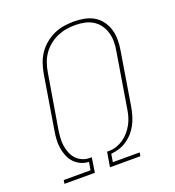

<svg xmlns="http://www.w3.org/2000/svg" viewBox="-135 -849 869 955"><g transform="rotate(-20 300.0 -371.5)"><path d="M43 0 46 -19H188L195 -61Q172 -62 152 -71.5Q132 -81 117.5 -97Q103 -113 95 -133.5Q87 -154 83.5 -176Q80 -198 81.5 -221Q83 -244 87 -267L134 -553Q139 -580 148 -605.5Q157 -631 173 -654Q189 -677 211.5 -695Q234 -713 259 -724Q284 -735 311 -739Q338 -743 364 -743Q391 -743 418.5 -737.5Q446 -732 468.5 -718.5Q491 -705 506.5 -683.5Q522 -662 529.5 -636.5Q537 -611 537 -583Q537 -555 532 -527L485 -240Q481 -219 474.5 -198Q468 -177 457.5 -157Q447 -137 431.5 -119.5Q416 -102 396.5 -89Q377 -76 356 -69.5Q335 -63 313 -61L306 -19H448L445 0H284L297 -78H307Q328 -78 347.5 -84.5Q367 -91 384.5 -103Q402 -115 416 -131.5Q430 -148 440 -166.5Q450 -185 455.5 -204.5Q461 -224 464 -244L511 -530Q516 -555 516 -580Q516 -605 509.5 -628Q503 -651 489.5 -670Q476 -689 456 -701.5Q436 -714 412 -719Q388 -724 363 -724Q339 -724 315 -720Q291 -716 268 -706Q245 -696 224.5 -679.5Q204 -663 189.5 -642Q175 -621 167 -597.5Q159 -574 155 -550L107 -264Q104 -244 102.5 -223Q101 -202 103.5 -182.5Q106 -163 113 -144.5Q120 -126 132 -111.5Q144 -97 162 -88Q180 -79 200 -78H216L204 0Z"/></g></svg>

Font: Iosevka Curly ThExObl
Style: Regular
Weight: 100
Width: 7
Italic angle: -9°
Monospace: yes
Designer: Belleve Invis
Foundry: Belleve Invis
Version: Version 11.1.0; ttfautohint (v1.8.3)